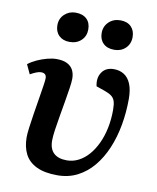

<svg xmlns="http://www.w3.org/2000/svg" viewBox="-86 -824 742 905"><g transform="rotate(10 285.0 -371.5)"><path d="M250 14Q189 14 150.5 -4.5Q112 -23 94.5 -57Q77 -91 77 -138Q77 -154 81 -185Q85 -216 91 -253.5Q97 -291 103 -327.5Q109 -364 113 -390.5Q117 -417 117 -426Q117 -439 110.5 -445Q104 -451 91 -451Q81 -451 67.5 -445.5Q54 -440 40 -432L19 -477Q37 -491 60 -501.5Q83 -512 107.5 -518.5Q132 -525 152 -525Q184 -525 203.5 -515Q223 -505 232 -487.5Q241 -470 241 -447Q241 -430 236.5 -400.5Q232 -371 226 -335.5Q220 -300 213.5 -263Q207 -226 202.5 -194.5Q198 -163 198 -143Q198 -103 219.5 -83Q241 -63 282 -63Q311 -63 337.5 -76.5Q364 -90 385.5 -114.5Q407 -139 423 -173Q439 -207 447.5 -248Q456 -289 456 -335Q456 -362 451 -377Q446 -392 433.5 -401Q421 -410 398 -418L360 -431Q351 -470 369.5 -497.5Q388 -525 427 -525Q455 -525 476 -511.5Q497 -498 508.5 -470Q520 -442 520 -398Q520 -334 509 -273Q498 -212 476 -160Q454 -108 421.5 -69Q389 -30 346 -8Q303 14 250 14ZM128 -683Q128 -715 150 -735.5Q172 -756 203 -756Q237 -756 256 -738Q275 -720 275 -688Q275 -656 253.5 -635.5Q232 -615 198 -615Q166 -615 147 -633.5Q128 -652 128 -683ZM340 -683Q340 -715 362 -736Q384 -757 417 -757Q450 -757 468.5 -738.5Q487 -720 487 -689Q487 -656 465.5 -635.5Q444 -615 412 -615Q378 -615 359 -633.5Q340 -652 340 -683Z"/></g></svg>

Font: Literata 18pt SemiBold
Style: Italic
Weight: 600
Italic angle: -2°
Designer: Latin by Veronika Burian and Jose Scaglione. Greek by Irene Vlachou. Cyrillic by Vera Evstafieva
Foundry: TypeTogether
Version: Version 3.103;gftools[0.9.29]